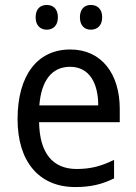

<svg xmlns="http://www.w3.org/2000/svg" viewBox="-20 -746 550 776"><path d="M124 -676C124 -642 144 -626 169 -626C194 -626 214 -642 214 -676C214 -711 194 -726 169 -726C144 -726 124 -711 124 -676ZM303 -676C303 -642 322 -626 347 -626C372 -626 393 -642 393 -676C393 -711 372 -726 347 -726C323 -726 303 -711 303 -676ZM264 -546C132 -546 51 -443 51 -264C51 -94 137 10 284 10C347 10 392 -1 441 -25V-100C391 -75 347 -63 290 -63C193 -63 140 -127 138 -252H464V-306C464 -447 391 -546 264 -546ZM263 -476C342 -476 377 -409 377 -320H139C147 -421 190 -476 263 -476Z"/></svg>

Font: Noto Sans Armenian SemiCondensed
Style: Regular
Weight: 400
Width: 4
Designer: Monotype Design Team
Foundry: Monotype Imaging Inc.
Version: Version 2.008